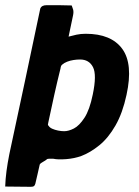

<svg xmlns="http://www.w3.org/2000/svg" viewBox="-35 -611 536 739"><path d="M452 -246Q437 -176 409.5 -128Q382 -80 347.5 -52Q313 -24 279 -11Q252 -1 220 1.5Q188 4 170 0Q160 0 155 0Q150 0 147 1Q140 7 130.5 12Q121 17 118 22Q114 41 109.5 59.5Q105 78 101 96Q99 103 95.5 105.5Q92 108 83 108Q58 108 33.5 107.5Q9 107 -15 107Q-14 78 -10 47.5Q-6 17 1 -18Q31 -158 61 -298.5Q91 -439 120 -578Q123 -585 129 -588Q135 -591 144 -591Q168 -591 192.5 -591Q217 -591 241 -590Q244 -583 246.5 -574Q249 -565 246 -551Q242 -531 237.5 -510.5Q233 -490 229 -470Q243 -474 259.5 -477.5Q276 -481 295 -481Q393 -481 435.5 -423Q478 -365 452 -246ZM322 -247Q338 -323 323 -352.5Q308 -382 273 -382Q261 -382 248 -380Q235 -378 223.5 -373.5Q212 -369 204 -362Q199 -358 198 -348Q185 -296 173.5 -244Q162 -192 151 -140Q150 -134 149.5 -131.5Q149 -129 152 -127Q156 -120 166 -115.5Q176 -111 188.5 -108.5Q201 -106 212 -106Q229 -106 249.5 -116.5Q270 -127 290 -157.5Q310 -188 322 -247Z"/></svg>

Font: Glory
Style: Bold Italic
Weight: 700
Italic angle: -12°
Version: Version 1.011